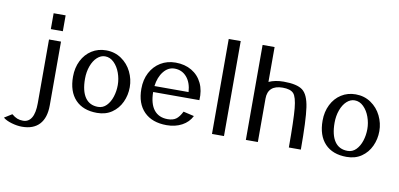

<svg xmlns="http://www.w3.org/2000/svg" viewBox="-225 -1034 3146 1513"><g transform="rotate(10 1348.0 -278.0)"><path d="M-141 158Q-117 178 -73 191Q-29 204 11 204Q102 204 150 152Q198 100 198 0V-510H102V0Q102 78 78.5 117Q55 156 11 156Q-15 156 -35.5 148Q-56 140 -80 120ZM198 -593V-720H102V-593Z M561 -456Q601 -456 632.5 -425Q664 -394 681 -346.5Q698 -299 698 -250Q698 -201 683.5 -156Q669 -111 641 -82.5Q613 -54 574 -54Q506 -54 470.5 -105.5Q435 -157 435 -255Q435 -310 452 -356.5Q469 -403 498 -429.5Q527 -456 561 -456ZM339 -255Q339 -136 400.5 -71Q462 -6 574 -6Q643 -6 692.5 -40Q742 -74 768 -130Q794 -186 794 -250Q794 -314 765.5 -372.5Q737 -431 683.5 -467.5Q630 -504 561 -504Q497 -504 446.5 -472Q396 -440 367.5 -383Q339 -326 339 -255Z M1257 -293H984Q993 -365 1029.5 -410.5Q1066 -456 1117 -456Q1176 -456 1214 -412.5Q1252 -369 1257 -293ZM1352 -245Q1357 -322 1329 -380.5Q1301 -439 1246 -471.5Q1191 -504 1117 -504Q1050 -504 997.5 -472Q945 -440 915.5 -383.5Q886 -327 886 -254Q886 -136 950.5 -71Q1015 -6 1131 -6Q1200 -6 1253 -34.5Q1306 -63 1331 -114L1245 -134Q1223 -90 1198 -72Q1173 -54 1131 -54Q1060 -54 1021.5 -102.5Q983 -151 982 -245Z M1592 0V-760H1496V0Z M2207 0Q2207 -236 2192.5 -336Q2178 -436 2133 -470Q2088 -504 1982 -504Q1914 -504 1863 -481V-760H1767V0H1863V-348Q1863 -401 1893 -428.5Q1923 -456 1982 -456Q2044 -456 2069 -429Q2094 -402 2102.5 -312Q2111 -222 2111 0Z M2558 -456Q2598 -456 2629.5 -425Q2661 -394 2678 -346.5Q2695 -299 2695 -250Q2695 -201 2680.5 -156Q2666 -111 2638 -82.5Q2610 -54 2571 -54Q2503 -54 2467.5 -105.5Q2432 -157 2432 -255Q2432 -310 2449 -356.5Q2466 -403 2495 -429.5Q2524 -456 2558 -456ZM2336 -255Q2336 -136 2397.5 -71Q2459 -6 2571 -6Q2640 -6 2689.5 -40Q2739 -74 2765 -130Q2791 -186 2791 -250Q2791 -314 2762.5 -372.5Q2734 -431 2680.5 -467.5Q2627 -504 2558 -504Q2494 -504 2443.5 -472Q2393 -440 2364.5 -383Q2336 -326 2336 -255Z"/></g></svg>

Font: LXGW Marker Gothic
Style: Regular
Weight: 400
Version: Version 1.001